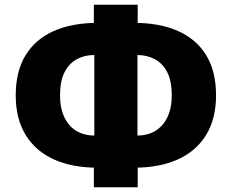

<svg xmlns="http://www.w3.org/2000/svg" viewBox="-20 -758 972 806"><path d="M374 28V-83L418 -54H390Q284 -54 207 -88.5Q130 -123 88 -191Q46 -259 46 -358Q46 -458 87 -525.5Q128 -593 205 -627.5Q282 -662 390 -662H418L374 -633V-738H558V-633L515 -662H542Q651 -662 728 -627.5Q805 -593 846 -525.5Q887 -458 887 -358Q887 -259 845 -191Q803 -123 726 -88.5Q649 -54 542 -54H515L558 -83V28ZM376 -162V-554L411 -527H375Q335 -527 302.5 -509.5Q270 -492 251 -455Q232 -418 232 -358Q232 -314 243.5 -282Q255 -250 275 -229Q295 -208 321 -198.5Q347 -189 375 -189H411ZM557 -162 521 -189H557Q586 -189 611.5 -198.5Q637 -208 657.5 -229Q678 -250 689.5 -282Q701 -314 701 -358Q701 -418 682 -455Q663 -492 630 -509.5Q597 -527 557 -527H521L557 -554Z"/></svg>

Font: Nunito Sans 12pt Black
Style: Regular
Weight: 900
Designer: Vernon Adams
Foundry: Vernon Adams
Version: Version 3.101;gftools[0.9.27]